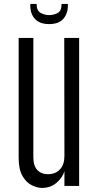

<svg xmlns="http://www.w3.org/2000/svg" viewBox="-20 -920 486 950"><path d="M188 9.8Q165 9.8 137.9 -3.2Q110.8 -16.1 91.6 -48.6Q72.3 -81.1 72.3 -139.2V-732.4H145V-142.6Q145 -99.6 164.6 -78.9Q184.1 -58.1 216.8 -58.1Q255.4 -58.1 277.1 -82.3Q298.8 -106.4 298.8 -147.9L297.9 -732.4H371.6V0H298.8V-73.2Q290 -42 260.3 -16.1Q230.5 9.8 188 9.8ZM222.7 -800.8Q177.2 -800.8 153.6 -825.7Q129.9 -850.6 129.9 -893.1V-900.4H161.1Q161.1 -867.2 181.2 -856.2Q201.2 -845.2 223.6 -845.2Q245.1 -845.2 264.9 -855.5Q284.7 -865.7 284.7 -900.4H315.9V-894Q315.9 -852.5 293.2 -826.7Q270.5 -800.8 222.7 -800.8Z"/></svg>

Font: Antonio Thin
Style: Regular
Weight: 250
Designer: Vernon Adams
Foundry: Vernon Adams
Version: Version 1.002